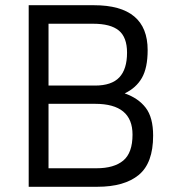

<svg xmlns="http://www.w3.org/2000/svg" viewBox="-20 -716 658 736"><path d="M90 -696H340Q546 -696 546 -524Q546 -456 524 -417.5Q502 -379 458 -358Q510 -340 538.5 -303Q567 -266 567 -196Q567 -91 512 -45.5Q457 0 353 0H90ZM345 -318H166V-71H350Q417 -71 452.5 -100.5Q488 -130 488 -200Q488 -318 345 -318ZM337 -625H166V-388H344Q408 -388 437.5 -419.5Q467 -451 467 -514Q467 -573 435.5 -599Q404 -625 337 -625Z"/></svg>

Font: TitilliumText22L Rg
Style: Regular
Weight: 400
Designer: Campivisivi
Foundry: Campivisivi
Version: 1.000